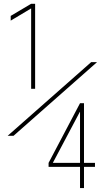

<svg xmlns="http://www.w3.org/2000/svg" viewBox="-20 -750 540 990"><path d="M391.6 -172.9 252.9 88.9V89.8H392.6V-172.9ZM480.5 -429.7 49.8 -49.8H19.5L450.2 -429.7ZM139.6 -706.1 35.2 -643.6V-668L140.6 -730.5H161.1V-292H140.6V-706.1ZM413.1 110.4V219.7H392.6V110.4H230.5V89.8L392.6 -217.8H413.1V89.8H469.7V110.4Z"/></svg>

Font: Mgen+ 1mn thin
Style: Regular
Weight: 100
Designer: [Source Han Sans]
Ryoko NISHIZUKA  (kana & ideographs); Paul D. Hunt (Latin, Greek & Cyrillic); Wenlong ZHANG  (bopomofo
Version: Version 1.059.20150602